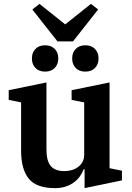

<svg xmlns="http://www.w3.org/2000/svg" viewBox="-20 -960 680 992"><path d="M264 12Q169 12 129 -36.5Q89 -85 89 -182V-431L25 -444V-494L220 -534V-188Q220 -129 242 -102.5Q264 -76 313 -76Q332 -76 350 -81Q368 -86 382.5 -96.5Q397 -107 406 -123Q415 -139 415 -161V-431L350 -444V-494L546 -534V-91L610 -78V-28L417 12V-85H412Q405 -66 392.5 -48.5Q380 -31 361.5 -17.5Q343 -4 319 4Q295 12 264 12ZM213 -590Q181 -590 163 -609Q145 -628 145 -656V-660Q145 -688 163 -707Q181 -726 213 -726Q245 -726 263 -707Q281 -688 281 -660V-656Q281 -628 263 -609Q245 -590 213 -590ZM421 -590Q389 -590 371 -609Q353 -628 353 -656V-660Q353 -688 371 -707Q389 -726 421 -726Q453 -726 471 -707Q489 -688 489 -660V-656Q489 -628 471 -609Q453 -590 421 -590ZM147 -911 184 -940 317 -834 450 -940 487 -911 357 -746H277Z"/></svg>

Font: IBM Plex Serif SmBld
Style: Regular
Weight: 600
Designer: Mike Abbink, Paul van der Laan, Pieter van Rosmalen
Foundry: Bold Monday
Version: Version 3.001